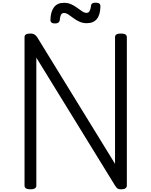

<svg xmlns="http://www.w3.org/2000/svg" viewBox="-20 -1398 1129 1432"><path d="M207 14Q163 14 163 -14V-1121Q163 -1135 174 -1141.5Q185 -1148 207 -1148Q225 -1148 236 -1141.5Q247 -1135 257 -1121L838 -176V-1121Q838 -1135 849 -1141.5Q860 -1148 882 -1148Q926 -1148 926 -1121V-14Q926 0 915 7Q904 14 883 14Q867 14 858 9Q849 4 838 -14L251 -968V-14Q251 0 240 7Q229 14 207 14ZM390 -1223Q356 -1223 356 -1250Q358 -1312 383 -1344.5Q408 -1377 457 -1377Q488 -1377 512.5 -1365.5Q537 -1354 556 -1339.5Q575 -1325 592.5 -1313.5Q610 -1302 626 -1302Q642 -1302 649.5 -1318Q657 -1334 659 -1357Q661 -1378 693 -1378Q712 -1378 720.5 -1371.5Q729 -1365 729 -1351Q728 -1288 702.5 -1256.5Q677 -1225 627 -1225Q597 -1225 572 -1236.5Q547 -1248 527.5 -1263Q508 -1278 490.5 -1289.5Q473 -1301 458 -1301Q442 -1301 435 -1288Q428 -1275 426 -1250Q425 -1237 416 -1230Q407 -1223 390 -1223Z"/></svg>

Font: Playwrite CL
Style: Regular
Weight: 400
Designer: Veronika Burian, José Scaglione
Foundry: TypeTogether
Version: Version 1.002